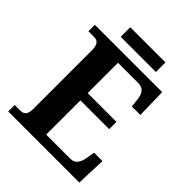

<svg xmlns="http://www.w3.org/2000/svg" viewBox="-233 -985 1119 1119"><g transform="rotate(45 326.5 -425.0)"><path d="M184 -771H474V-850H184ZM28 0H614L621 -184H552L544 -137C537 -93 520 -61 480 -61H280V-343H517V-403H280V-653H448C489 -653 507 -626 512 -577L517 -530H587L583 -714H28V-661H70C99 -661 121 -653 121 -596V-113C121 -60 98 -53 70 -53H28Z"/></g></svg>

Font: Noto Serif NP Hmong
Style: Bold
Weight: 700
Designer: Dalton Maag Ltd
Foundry: Dalton Maag Ltd
Version: Version 1.001